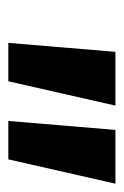

<svg xmlns="http://www.w3.org/2000/svg" viewBox="60 -800 291 450"><g transform="rotate(90 205.0 -574.5)"><path d="M101 -700H227L170 -449H80ZM284 -700H410L353 -449H263Z"/></g></svg>

Font: Rambla
Style: Bold Italic
Weight: 700
Italic angle: -12°
Designer: Martin Sommaruga
Foundry: Martin Sommaruga
Version: Version 1.001